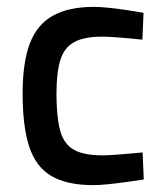

<svg xmlns="http://www.w3.org/2000/svg" viewBox="-20 -531 480 562"><path d="M253.1 10.9Q175.7 10.9 130.3 -15.9Q84.8 -42.6 65.5 -101.8Q46.2 -161 46.2 -257.2Q46.2 -347.7 67.1 -403.3Q88.1 -458.9 134.5 -484.9Q181 -510.9 255 -510.9Q273.4 -510.9 299.6 -508.1Q325.8 -505.4 352.8 -501.3Q379.9 -497.2 400.1 -493.4L396.8 -414.9Q379.8 -416.9 357.8 -418.8Q335.8 -420.7 314.6 -422.2Q293.4 -423.7 279.4 -423.7Q225.5 -423.7 196.5 -407.4Q167.5 -391.1 156.4 -354.6Q145.3 -318 145.3 -257.2Q145.3 -190.1 155.6 -150.4Q165.9 -110.8 194.7 -93.6Q223.5 -76.3 280.1 -76.3Q294.1 -76.3 314.9 -77.8Q335.8 -79.3 358.2 -81.3Q380.5 -83.3 397.5 -84.7L400.8 -5.6Q379.7 -2.4 352 1.5Q324.3 5.4 297.9 8.1Q271.5 10.9 253.1 10.9Z"/></svg>

Font: Titillium Web SemiBold
Style: Regular
Weight: 600
Designer: Mohamed Gaber, Accademia di Belle Arti di Urbino
Foundry: Kief Type Foundry, Accademia di Belle Arti di Urbino
Version: Version 3.000; ttfautohint (v1.8.4)